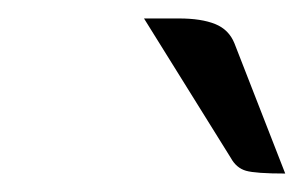

<svg xmlns="http://www.w3.org/2000/svg" viewBox="-20 -745 329 208"><path d="M230 -574 136 -725H174Q198 -725 213 -719Q228 -713 234 -698L289 -557Q257 -557 246.5 -560Q236 -563 230 -574Z"/></svg>

Font: K2D ExtraLight
Style: Italic
Weight: 275
Italic angle: -10°
Designer: Katatrad Aksorn Co.,Ltd.
Foundry: Cadson Demak Co.,Ltd.
Version: Version 1.000; ttfautohint (v1.6)